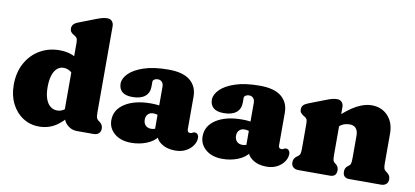

<svg xmlns="http://www.w3.org/2000/svg" viewBox="-71 -994 2691 1246"><g transform="rotate(10 1275.0 -370.5)"><path d="M388.5 -106 378.5 -108V-563Q378.5 -585.5 373 -593.8Q367.5 -602 358.5 -607L351.5 -611Q340.5 -617.5 333.5 -626.2Q326.5 -635 326.5 -649Q326.5 -665 336 -676Q345.5 -687 366.5 -695L472.5 -736Q498 -746 514.5 -750.5Q531 -755 549.5 -755Q568.5 -755 579.5 -742.2Q590.5 -729.5 590.5 -710V-142Q590.5 -116.5 594.2 -107Q598 -97.5 604.5 -92L611.5 -87Q623.5 -79 630 -68.5Q636.5 -58 636.5 -43Q636.5 -23 624 -11.5Q611.5 0 589.5 0H479.5Q443.5 0 416 -25Q388.5 -50 388.5 -83ZM24.5 -225Q24.5 -306.5 58 -367.8Q91.5 -429 149.5 -463Q207.5 -497 280.5 -497Q341.5 -497 386.5 -471.2Q431.5 -445.5 464.5 -393L407.5 -327Q389 -363 368.5 -376Q348 -389 324.5 -389Q300.5 -389 282.2 -373Q264 -357 253.8 -325.8Q243.5 -294.5 243.5 -249Q243.5 -201 255 -170Q266.5 -139 286.2 -124Q306 -109 330.5 -109Q356 -109 377.5 -125Q399 -141 415.5 -176L451.5 -136Q409 -66.5 355.2 -26.2Q301.5 14 232.5 14Q173 14 126 -16.5Q79 -47 51.8 -100.8Q24.5 -154.5 24.5 -225Z M997.5 -82.5V-95.5L977.5 -99V-380Q977.5 -399 967.2 -410.5Q957 -422 939.5 -422Q926.5 -422 916.8 -415.8Q907 -409.5 907 -399V-368Q907 -326 878.2 -303Q849.5 -280 796 -280Q750.5 -280 728.2 -299.2Q706 -318.5 706 -353Q706 -386 738 -419Q770 -452 835 -474Q900 -496 998 -496Q1093.5 -496 1140.2 -457.2Q1187 -418.5 1187 -351.5V-135Q1187 -127.5 1191.2 -121.2Q1195.5 -115 1206 -115Q1212 -115 1215.5 -116.5Q1219 -118 1222 -120Q1224.5 -121.5 1227.2 -122.8Q1230 -124 1234 -124Q1247.5 -124 1254.8 -114.8Q1262 -105.5 1262 -92Q1262 -67 1245.8 -42.5Q1229.5 -18 1199.8 -2Q1170 14 1129 14Q1073 14 1035.2 -13.2Q997.5 -40.5 997.5 -82.5ZM688 -108Q688 -178 752.5 -219Q817 -260 923 -260Q952 -260 974.8 -256.8Q997.5 -253.5 1011.5 -247L990.5 -188.5Q980.5 -194 970.5 -196.5Q960.5 -199 948.5 -199Q927 -199 914 -185.5Q901 -172 901 -150Q901 -126 914.8 -112Q928.5 -98 951.5 -98Q967.5 -98 980 -103.8Q992.5 -109.5 998.5 -116L1011.5 -57Q987 -23 940 -4.5Q893 14 840 14Q770.5 14 729.2 -21Q688 -56 688 -108Z M1599 -82.5V-95.5L1579 -99V-380Q1579 -399 1568.8 -410.5Q1558.5 -422 1541 -422Q1528 -422 1518.2 -415.8Q1508.5 -409.5 1508.5 -399V-368Q1508.5 -326 1479.8 -303Q1451 -280 1397.5 -280Q1352 -280 1329.8 -299.2Q1307.5 -318.5 1307.5 -353Q1307.5 -386 1339.5 -419Q1371.5 -452 1436.5 -474Q1501.5 -496 1599.5 -496Q1695 -496 1741.8 -457.2Q1788.5 -418.5 1788.5 -351.5V-135Q1788.5 -127.5 1792.8 -121.2Q1797 -115 1807.5 -115Q1813.5 -115 1817 -116.5Q1820.5 -118 1823.5 -120Q1826 -121.5 1828.8 -122.8Q1831.5 -124 1835.5 -124Q1849 -124 1856.2 -114.8Q1863.5 -105.5 1863.5 -92Q1863.5 -67 1847.2 -42.5Q1831 -18 1801.2 -2Q1771.5 14 1730.5 14Q1674.5 14 1636.8 -13.2Q1599 -40.5 1599 -82.5ZM1289.5 -108Q1289.5 -178 1354 -219Q1418.5 -260 1524.5 -260Q1553.5 -260 1576.2 -256.8Q1599 -253.5 1613 -247L1592 -188.5Q1582 -194 1572 -196.5Q1562 -199 1550 -199Q1528.5 -199 1515.5 -185.5Q1502.5 -172 1502.5 -150Q1502.5 -126 1516.2 -112Q1530 -98 1553 -98Q1569 -98 1581.5 -103.8Q1594 -109.5 1600 -116L1613 -57Q1588.5 -23 1541.5 -4.5Q1494.5 14 1441.5 14Q1372 14 1330.8 -21Q1289.5 -56 1289.5 -108Z M2150.5 -452V-142Q2150.5 -113.5 2153.2 -103Q2156 -92.5 2163.5 -87L2171.5 -81Q2190.5 -67 2190.5 -43Q2190.5 0 2148.5 0H1939.5Q1918 0 1905.2 -11.5Q1892.5 -23 1892.5 -43Q1892.5 -58 1899 -68.5Q1905.5 -79 1917.5 -87L1924.5 -92Q1931.5 -97.5 1935 -107Q1938.5 -116.5 1938.5 -142V-305Q1938.5 -327.5 1933 -335.8Q1927.5 -344 1918.5 -349L1911.5 -353Q1900.5 -360 1893.5 -368.5Q1886.5 -377 1886.5 -391Q1886.5 -407 1896 -418Q1905.5 -429 1926.5 -437L2032.5 -478Q2058 -488 2074.5 -492.5Q2091 -497 2109.5 -497Q2128.5 -497 2139.5 -484.2Q2150.5 -471.5 2150.5 -452ZM2132.5 -310 2094.5 -354 2117.5 -376Q2188 -443.5 2240 -470.2Q2292 -497 2335.5 -497Q2402.5 -497 2443.5 -452.8Q2484.5 -408.5 2484.5 -337V-142Q2484.5 -116.5 2488 -106.8Q2491.5 -97 2498.5 -92L2505.5 -87Q2517.5 -78 2524 -68Q2530.5 -58 2530.5 -43Q2530.5 -23 2518 -11.5Q2505.5 0 2483.5 0H2274.5Q2232.5 0 2232.5 -43Q2232.5 -67 2251.5 -81L2259.5 -87Q2267 -92.5 2269.8 -103Q2272.5 -113.5 2272.5 -142V-286Q2272.5 -317 2258.2 -333.5Q2244 -350 2217.5 -350Q2201 -350 2183.5 -345Q2166 -340 2149.5 -325Z"/></g></svg>

Font: Fraunces SuperSoft Wonky
Style: Regular
Weight: 900
Version: Version 1.000;[b76b70a41]